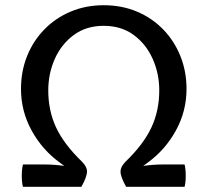

<svg xmlns="http://www.w3.org/2000/svg" viewBox="-20 -716 796 736"><path d="M68 0Q63.5 -16 63.5 -42Q63.5 -68 68 -85.5H152.5Q171.5 -85.5 190.2 -84Q209 -82.5 226.5 -80Q218.5 -86.5 209.5 -92.5Q142.5 -141 101.5 -215.2Q60.5 -289.5 60.5 -375Q60.5 -443.5 84.2 -502Q108 -560.5 150.8 -604Q193.5 -647.5 251.5 -671.8Q309.5 -696 377.5 -696Q447 -696 505 -671.5Q563 -647 605.5 -603.2Q648 -559.5 671.5 -501Q695 -442.5 695 -375Q695 -289.5 654 -215.2Q613 -141 546 -92.5Q537 -86.5 529 -80Q546.5 -82.5 565.2 -84Q584 -85.5 603 -85.5H687.5Q692 -68 692 -42Q692 -16 687.5 0H463.5Q442 -38 442 -59Q442 -76.5 461 -96Q530 -162.5 560.2 -227Q590.5 -291.5 590.5 -369.5Q590.5 -434 565.2 -490.5Q540 -547 492.5 -582Q445 -617 377.5 -617Q310.5 -617 263 -582Q215.5 -547 190.2 -490.5Q165 -434 165 -369.5Q165 -291.5 195.2 -227Q225.5 -162.5 294.5 -96Q313.5 -76.5 313.5 -59Q313.5 -38 292 0Z"/></svg>

Font: Signika Negative SC
Style: Regular
Weight: 400
Designer: Anna Giedryś
Foundry: Anna Giedryś
Version: Version 2.000; ttfautohint (v1.8.3) -l 8 -r 50 -G 200 -x 9 -